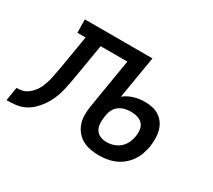

<svg xmlns="http://www.w3.org/2000/svg" viewBox="-161 -713 1017 915"><g transform="rotate(30 347.0 -256.0)"><path d="M455 8Q431 8 407.5 3.5Q384 -1 364.5 -12Q345 -23 330.5 -41Q316 -59 309 -80.5Q302 -102 302 -126.5Q302 -151 306 -175L351 -447H204L174 -268Q170 -244 165.5 -220.5Q161 -197 155 -173.5Q149 -150 139 -127Q129 -104 114.5 -83Q100 -62 81 -44Q62 -26 39 -15.5Q16 -5 -8 -2.5Q-32 0 -56 0L-44 -74Q-28 -74 -12.5 -77.5Q3 -81 16.5 -91Q30 -101 41 -114.5Q52 -128 59 -143Q66 -158 71 -173.5Q76 -189 79 -204.5Q82 -220 85 -235.5Q88 -251 91 -267L121 -447H76L75 -520H447L408 -287Q432 -306 461 -314.5Q490 -323 519 -323Q541 -323 562 -318.5Q583 -314 600 -302.5Q617 -291 628.5 -274Q640 -257 645 -236.5Q650 -216 650 -194Q650 -172 647 -150Q643 -129 635.5 -107.5Q628 -86 614.5 -66.5Q601 -47 582.5 -32Q564 -17 543 -8Q522 1 499.5 4.5Q477 8 455 8ZM456 -65Q475 -65 494 -71Q513 -77 528.5 -90.5Q544 -104 552.5 -122.5Q561 -141 564 -160Q567 -178 564.5 -196Q562 -214 550.5 -226.5Q539 -239 522 -244Q505 -249 487 -249Q471 -249 454.5 -245.5Q438 -242 423.5 -232Q409 -222 400.5 -206.5Q392 -191 390 -175L388 -163Q385 -145 386 -126.5Q387 -108 396 -93.5Q405 -79 421 -72Q437 -65 456 -65Z"/></g></svg>

Font: Iosevka Plex Etoile
Style: Italic
Weight: 400
Italic angle: -9°
Designer: Belleve Invis
Foundry: Belleve Invis
Version: Version 25.1.1; ttfautohint (v1.8.4)